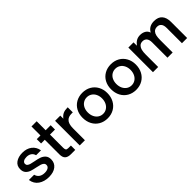

<svg xmlns="http://www.w3.org/2000/svg" viewBox="211 -1917 3082 3082"><g transform="rotate(-45 1752.5 -376.0)"><path d="M37 -185H156Q168 -137 205 -111Q242 -85 300 -85Q349 -85 378.5 -103.5Q408 -122 408 -156Q408 -183 389.5 -199Q371 -215 343.5 -223.5Q316 -232 268 -242Q202 -255 160.5 -269Q119 -283 89.5 -315.5Q60 -348 60 -405Q60 -485 120 -527Q180 -569 272 -569Q368 -569 432 -520Q496 -471 511 -384H400Q388 -429 354 -451.5Q320 -474 272 -474Q227 -474 201 -457Q175 -440 175 -411Q175 -387 192.5 -372.5Q210 -358 236.5 -350.5Q263 -343 310 -334Q377 -322 420 -307Q463 -292 494 -258.5Q525 -225 525 -166Q525 -85 465 -37Q405 11 300 11Q196 11 123.5 -39Q51 -89 37 -185Z M805 0Q740 0 707 -30Q674 -60 674 -129V-461H590V-559H674V-763H792V-559H906V-461H792V-162Q792 -130 802 -114.5Q812 -99 846 -99H905V0Z M1006 0V-559H1124V-489Q1157 -533 1196.5 -551Q1236 -569 1290 -569H1303V-454H1273Q1206 -454 1170 -418Q1124 -375 1124 -270V0Z M1352 -282Q1352 -365 1387.5 -430.5Q1423 -496 1487 -532.5Q1551 -569 1633 -569Q1715 -569 1779 -532.5Q1843 -496 1879 -430.5Q1915 -365 1915 -282Q1915 -197 1879.5 -130.5Q1844 -64 1780 -26.5Q1716 11 1633 11Q1551 11 1487 -26Q1423 -63 1387.5 -129.5Q1352 -196 1352 -282ZM1794 -282Q1794 -334 1773.5 -376.5Q1753 -419 1716 -443Q1679 -467 1633 -467Q1587 -467 1550 -443.5Q1513 -420 1492.5 -377.5Q1472 -335 1472 -282Q1472 -226 1493 -183Q1514 -140 1550.5 -116Q1587 -92 1633 -92Q1679 -92 1716 -116.5Q1753 -141 1773.5 -184Q1794 -227 1794 -282Z M1999 -282Q1999 -365 2034.5 -430.5Q2070 -496 2134 -532.5Q2198 -569 2280 -569Q2362 -569 2426 -532.5Q2490 -496 2526 -430.5Q2562 -365 2562 -282Q2562 -197 2526.5 -130.5Q2491 -64 2427 -26.5Q2363 11 2280 11Q2198 11 2134 -26Q2070 -63 2034.5 -129.5Q1999 -196 1999 -282ZM2441 -282Q2441 -334 2420.5 -376.5Q2400 -419 2363 -443Q2326 -467 2280 -467Q2234 -467 2197 -443.5Q2160 -420 2139.5 -377.5Q2119 -335 2119 -282Q2119 -226 2140 -183Q2161 -140 2197.5 -116Q2234 -92 2280 -92Q2326 -92 2363 -116.5Q2400 -141 2420.5 -184Q2441 -227 2441 -282Z M2669 0V-559H2787V-483Q2822 -529 2859.5 -549Q2897 -569 2943 -569Q2999 -569 3039 -545Q3079 -521 3093 -475Q3143 -569 3260 -569Q3353 -569 3399 -516Q3445 -463 3445 -366V0H3327V-348Q3327 -408 3302 -439Q3277 -470 3231 -470Q3182 -470 3155 -440Q3133 -416 3124.5 -378Q3116 -340 3116 -281V0H2998V-348Q2998 -408 2972.5 -439Q2947 -470 2900 -470Q2852 -470 2826 -438Q2806 -416 2796.5 -379Q2787 -342 2787 -281V0Z"/></g></svg>

Font: Open Sauce One SemiBold
Style: Regular
Weight: 600
Designer: Alfredo Marco Pradil
Foundry: Creative Sauce Fz LLC
Version: Version 1.477